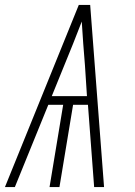

<svg xmlns="http://www.w3.org/2000/svg" viewBox="-26 -755 546 775"><path d="M-6 0 292 -735H338L394 0H354L329 -332H269L214 0H174L229 -332H169L34 0ZM325 -367 317 -490Q313 -534 310 -578.5Q307 -623 304 -668Q287 -623 269 -578.5Q251 -534 233 -490L183 -367Z"/></svg>

Font: Iosevka Extralight
Style: Italic
Weight: 200
Italic angle: -9°
Monospace: yes
Designer: Belleve Invis
Foundry: Belleve Invis
Version: Version 32.5.0; ttfautohint (v1.8.4)